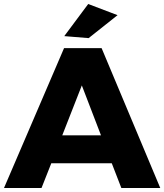

<svg xmlns="http://www.w3.org/2000/svg" viewBox="-25 -942 823 962"><path d="M778 0H583L535 -124H232L183 0H-5L296 -701H484ZM481 -264 385 -514 287 -264ZM419 -751 297 -761 417 -922 564 -866Z"/></svg>

Font: Argentum Novus
Style: Bold
Weight: 700
Designer: Julieta Ulanovsky (font) & Cristiano Sobral (main changes)
Foundry: Julieta Ulanovsky (font) & Cristiano Sobral (main changes)
Version: Version 3.00;November 27, 2020;FontCreator 13.0.0.2655 64-bi